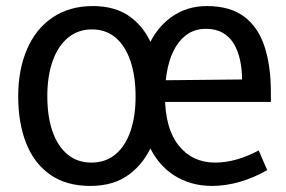

<svg xmlns="http://www.w3.org/2000/svg" viewBox="-20 -601 943 633"><path d="M278 12Q198 12 145 -25.5Q92 -63 66 -129.5Q40 -196 40 -283Q40 -371 69 -438.5Q98 -506 153.5 -543.5Q209 -581 286 -581Q363 -581 412 -543.5Q461 -506 485 -442H466Q493 -507 544 -544Q595 -581 662 -581Q738 -581 784.5 -546.5Q831 -512 852 -448Q873 -384 873 -297V-265H480L481 -336L778 -339Q778 -372 771.5 -402.5Q765 -433 751 -456.5Q737 -480 714 -493Q691 -506 659 -506Q596 -506 560 -447.5Q524 -389 524 -284Q524 -178 569 -121.5Q614 -65 689 -65Q724 -65 759.5 -75Q795 -85 833 -105L861 -40Q817 -15 770.5 -1.5Q724 12 679 12Q608 12 553 -23.5Q498 -59 468 -128H483Q457 -64 406 -26Q355 12 278 12ZM281 -65Q328 -65 360.5 -92Q393 -119 410 -168Q427 -217 427 -283Q427 -350 410 -400Q393 -450 361 -477Q329 -504 283 -504Q237 -504 204 -476.5Q171 -449 153.5 -399.5Q136 -350 136 -284Q136 -217 153 -168Q170 -119 202.5 -92Q235 -65 281 -65Z"/></svg>

Font: Yaldevi Medium
Style: Regular
Weight: 500
Designer: Sol Matas, Rajitha Manaperi, Kosala Senevirathne
Foundry: Mooniak
Version: Version 1.100